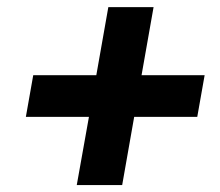

<svg xmlns="http://www.w3.org/2000/svg" viewBox="-20 -620 626 547"><path d="M198.7 -92.8H328.1L362.3 -287.1H542L563 -405.8H383.3L417.5 -599.6H288.6L254.4 -405.8H74.7L53.7 -287.1H233.4Z"/></svg>

Font: Cascadia Mono NF
Style: Bold Italic
Weight: 700
Italic angle: -10°
Monospace: yes
Designer: Aaron Bell
Foundry: Saja Typeworks
Version: Version 2404.023